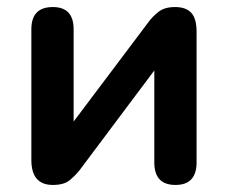

<svg xmlns="http://www.w3.org/2000/svg" viewBox="-20 -517 648 545"><path d="M130 8Q69 8 69 -63V-434Q69 -497 130 -497Q189 -497 189 -434V-172L402 -455Q413 -470 430 -483.5Q447 -497 477 -497Q508 -497 523 -480.5Q538 -464 538 -427V-56Q538 8 478 8Q418 8 418 -56V-317L206 -34Q195 -20 178.5 -6Q162 8 130 8Z"/></svg>

Font: Chiron GoRound TC SB
Style: Regular
Weight: 500
Designer: Ryoko NISHIZUKA 西塚涼子 (kana, bopomofo & ideographs); Paul D. Hunt (Latin, Greek & Cyrillic); Sandoll Communications 산돌커뮤니
Foundry: Adobe
Version: Version 1.000;hotconv 1.1.1;makeotfexe 2.6.0